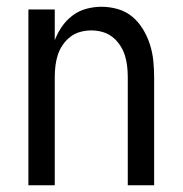

<svg xmlns="http://www.w3.org/2000/svg" viewBox="-20 -548 540 568"><path d="M64 0V-520H142V-429Q150 -450 163 -469Q176 -488 194.5 -502Q213 -516 235.5 -522Q258 -528 280 -528Q305 -528 329 -521Q353 -514 371.5 -498.5Q390 -483 403 -461.5Q416 -440 423.5 -416.5Q431 -393 433.5 -368.5Q436 -344 436 -320V0H358V-320Q358 -337 356 -353.5Q354 -370 349 -385.5Q344 -401 334.5 -415Q325 -429 312 -439Q299 -449 283 -453.5Q267 -458 250 -458Q233 -458 217 -453.5Q201 -449 188 -439Q175 -429 165.5 -415Q156 -401 151 -385.5Q146 -370 144 -353.5Q142 -337 142 -320V0Z"/></svg>

Font: Iosevka Curly
Style: Regular
Weight: 400
Monospace: yes
Designer: Belleve Invis
Foundry: Belleve Invis
Version: Version 22.1.2; ttfautohint (v1.8.4)